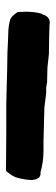

<svg xmlns="http://www.w3.org/2000/svg" viewBox="207 -679 186 640"><g transform="rotate(90 300.0 -359.0)"><path d="M19 -351 20 -325C27 -315 32 -307 43 -301L44 -300H46C58 -296 69 -295 79 -294L107 -293C139 -291 173 -290 208 -290C246 -289 284 -288 323 -287C393 -287 466 -287 542 -286H550C558 -298 570 -307 575 -334C577 -343 580 -358 580 -372V-373C579 -379 578 -404 554 -401C534 -407 509 -411 483 -411H450L338 -414L290 -420H272C268 -420 261 -422 254 -423H253L207 -424L160 -429L93 -430L65 -431L53 -432C33 -430 29 -410 28 -407L26 -405C21 -390 19 -370 19 -351Z"/></g></svg>

Font: Vapor
Style: ExBd
Weight: 800
Foundry: Cannot Into Space Fonts
Version: Version 0.179